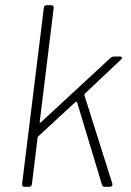

<svg xmlns="http://www.w3.org/2000/svg" viewBox="-20 -720 503 740"><path d="M74 0H92C98 0 102 -4 103 -10L125 -190C125 -192 127 -194 128 -195L271 -327C273 -329 276 -328 277 -326L373 -8C375 -2 378 0 383 0H404C410 0 415 -5 413 -12L305 -354C305 -356 306 -358 307 -359L446 -490C453 -497 452 -502 443 -502H419C414 -502 410 -500 406 -497L137 -248C135 -246 132 -247 133 -250L187 -690C187 -696 184 -700 178 -700H160C154 -700 149 -696 149 -690L65 -10C65 -4 68 0 74 0Z"/></svg>

Font: Barlow ExtraLight
Style: Italic
Weight: 275
Italic angle: -7°
Designer: Jeremy Tribby
Foundry: Tribby Type
Version: Version 1.422;hotconv 1.0.109;makeotfexe 2.5.65596